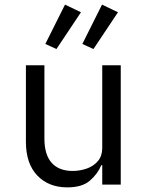

<svg xmlns="http://www.w3.org/2000/svg" viewBox="-20 -798 640 830"><path d="M422 -84H418Q402 -46 368.5 -17Q335 12 271 12Q190 12 141 -39.5Q92 -91 92 -185V-516H172V-199Q172 -129 203.5 -94Q235 -59 294 -59Q326 -59 355.5 -69.5Q385 -80 403.5 -102Q422 -124 422 -158V-516H502V0H422ZM224 -586 176 -608 261 -778 330 -745ZM384 -586 336 -608 421 -778 490 -745Z"/></svg>

Font: Lilex
Style: Regular
Weight: 400
Monospace: yes
Designer: Mike Abbink, Paul van der Laan, Pieter van Rosmalen, Mikhael Khrustik
Foundry: Mikhael Khrustik
Version: Version 2.510